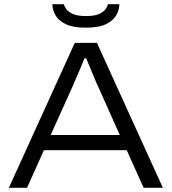

<svg xmlns="http://www.w3.org/2000/svg" viewBox="-20 -889 813 909"><path d="M22 0 334 -686H439L751 0H660L580 -178H188L108 0ZM220 -250H547L447 -474Q442 -484 434.5 -501.5Q427 -519 418.5 -539.5Q410 -560 402 -579.5Q394 -599 388 -613H380Q372 -592 360.5 -565.5Q349 -539 338.5 -514.5Q328 -490 321 -474ZM386 -758Q325 -758 290.5 -775Q256 -792 242 -818Q228 -844 228 -869H282Q285 -858 294.5 -845Q304 -832 326 -822.5Q348 -813 386 -813Q427 -813 448.5 -822.5Q470 -832 479.5 -845.5Q489 -859 491 -869H545Q545 -844 531 -818Q517 -792 482.5 -775Q448 -758 386 -758Z"/></svg>

Font: Archivo SemiExpanded Light
Style: Regular
Weight: 300
Width: 6
Designer: Hector Gatti
Foundry: Omnibus-Type
Version: Version 2.001